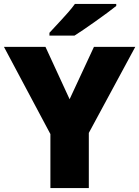

<svg xmlns="http://www.w3.org/2000/svg" viewBox="-20 -951 704 971"><path d="M332 -449.2 455.1 -713.9H664.1L429.2 -278.8V0H234.9V-272.9L0 -713.9H210ZM230 -771V-785.2Q305.2 -865.7 325.4 -889.2Q345.7 -912.6 358.9 -931.2H567.9V-920.9Q528.8 -889.6 460.4 -841.3Q392.1 -793 356.9 -771Z"/></svg>

Font: Open Sans ExtBd
Style: Bold
Weight: 800
Foundry: Ascender Corporation
Version: Version 1.10